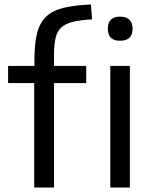

<svg xmlns="http://www.w3.org/2000/svg" viewBox="-20 -833 673 853"><path d="M132 -464H16V-540H133V-567Q133 -638 144.5 -684.5Q156 -731 184.5 -758.5Q213 -786 261.5 -798Q310 -810 384 -813L389 -747Q337 -744 304 -736Q271 -728 252.5 -711Q234 -694 227 -664.5Q220 -635 220 -588V-540H363V-464H220V0H132ZM470 -540H557V0H470ZM513 -652Q459 -652 459 -705Q459 -759 513 -759Q569 -759 569 -705Q569 -652 513 -652Z"/></svg>

Font: EncodeSans
Style: Regular
Weight: 400
Designer: Pablo Impallari, Andres Torresi
Foundry: Pablo Impallari, Andres Torresi
Version: Version 1.000; ttfautohint (v1.4.1)